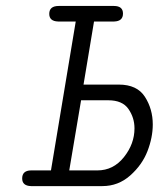

<svg xmlns="http://www.w3.org/2000/svg" viewBox="-20 -631 565 651"><path d="M55.2 -25.9Q55.2 -52.7 85 -53.2H152.8L236.8 -558.1H176.8Q147 -559.1 147 -584Q147 -610.8 179.2 -610.8H366.2Q397 -610.8 397 -585Q397 -559.1 367.2 -558.1H298.8L263.2 -344.2H382.8Q444.8 -344.2 471.4 -302.7Q498 -261.2 498 -209Q498 -165 480 -118.4Q461.9 -71.8 421.4 -35.9Q380.9 0 327.1 0H85Q55.2 -1 55.2 -25.9ZM214.8 -53.2H310.1Q364.3 -53.2 400.1 -98.1Q436 -143.1 436 -195.8Q436 -231.9 415.5 -261.5Q395 -291 347.2 -291H254.9Z"/></svg>

Font: CMU Typewriter Text
Style: LightOblique
Weight: 200
Italic angle: -9.46001°
Version: Version 0.7.0